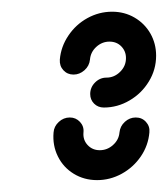

<svg xmlns="http://www.w3.org/2000/svg" viewBox="-20 -687 287 328"><path d="M211.9 -486.3Q222.6 -486.3 229.4 -478.7Q236.3 -471.1 235.2 -460.7Q233.3 -438.5 220.6 -419.8Q207.8 -401.1 188 -390.2Q168.1 -379.3 145.9 -379.3Q123.7 -379.3 105.9 -390.2Q88.1 -401.1 78.9 -419.8Q69.6 -438.5 71.5 -460.7Q72.2 -471.1 80.4 -478.7Q88.5 -486.3 99.3 -486.3Q109.6 -486.3 116.7 -478.7Q123.7 -471.1 122.6 -460.7Q121.5 -448.1 129.6 -439.3Q137.8 -430.4 150.4 -430.4Q163.3 -430.4 173.1 -439.3Q183 -448.1 184.1 -460.7Q185.2 -471.5 193.3 -478.9Q201.5 -486.3 211.9 -486.3ZM105.6 -559.6Q95.2 -559.6 88.3 -567Q81.5 -574.4 82.2 -585.2Q84.1 -607.4 96.9 -626.3Q109.6 -645.2 129.4 -656.1Q149.3 -667 171.5 -667Q192.6 -667 209.8 -657Q227 -647 236.9 -629.8Q246.7 -612.6 246.7 -591.9Q246.7 -568.1 234.3 -547.8Q221.9 -527.4 201.3 -515.4Q180.7 -503.3 157.4 -503.3Q147.4 -503.3 140.7 -510Q134.1 -516.7 134.1 -526.3Q134.1 -537.8 142.4 -546.1Q150.7 -554.4 161.9 -554.4Q175.2 -554.4 185.2 -564.3Q195.2 -574.1 195.2 -587.8Q195.2 -599.6 187.2 -607.8Q179.3 -615.9 167 -615.9Q154.4 -615.9 144.6 -607Q134.8 -598.1 133.7 -585.2Q132.6 -574.4 124.3 -567Q115.9 -559.6 105.6 -559.6Z"/></svg>

Font: 26F Galaxy Sans Extra Bold
Style: Italic
Weight: 800
Italic angle: -5°
Designer: C₂₉H₂₅N₃O₅
Version: Version 1.200